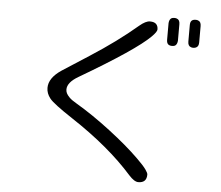

<svg xmlns="http://www.w3.org/2000/svg" viewBox="-56 -842 1113 967"><g transform="rotate(5 500.0 -358.0)"><path d="M787.1 -778.3Q773.4 -778.3 767.6 -771.5Q760.7 -763.7 759.8 -749V-666Q759.8 -650.4 766.6 -643.6Q773.4 -636.7 787.1 -636.7Q800.8 -636.7 806.6 -643.6Q813.5 -651.4 814.5 -666V-749Q814.5 -771.5 798.8 -776.4Q793.9 -778.3 787.1 -778.3ZM894.5 -778.3Q880.9 -778.3 874 -771.5Q867.2 -764.6 867.2 -749V-666Q867.2 -643.6 882.8 -638.7Q887.7 -636.7 892.6 -636.7Q897.5 -636.7 899.9 -637.2Q902.3 -637.7 904.3 -638.2Q906.2 -638.7 908.2 -639.6Q921.9 -645.5 921.9 -666V-749Q921.9 -771.5 906.2 -776.4Q901.4 -778.3 894.5 -778.3ZM707 -712.9Q707 -730.5 697.3 -740.2Q687.5 -750 666 -750Q644.5 -750 613.3 -723.6Q511.7 -636.7 377.9 -550.8L243.2 -463.9Q180.7 -421.9 180.7 -372.1Q180.7 -343.8 200.2 -319.3Q218.8 -294.9 318.4 -229.5Q511.7 -102.5 629.9 31.2Q657.2 61.5 677.7 61.5Q719.7 61.5 719.7 19.5Q719.7 11.7 708 -4.9Q695.3 -23.4 660.2 -57.6Q599.6 -117.2 508.3 -187Q417 -256.8 334 -305.7Q308.6 -320.3 296.9 -332Q285.2 -343.8 280.8 -353Q276.4 -362.3 276.4 -372.1Q276.4 -408.2 332 -440.4Q608.4 -602.5 681.6 -675.8Q707 -701.2 707 -712.9Z"/></g></svg>

Font: FakePearl
Style: Light
Weight: 350
Version: Version 1.2